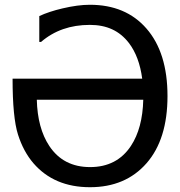

<svg xmlns="http://www.w3.org/2000/svg" viewBox="-20 -762 748 797"><path d="M675.3 -363.3Q675.3 -183.6 588.1 -84.2Q501 15.1 353.5 15.1Q205.1 15.1 119.1 -84Q77.1 -132.8 54.7 -203.4Q32.2 -273.9 32.2 -435.5H570.3Q558.1 -527.3 515.1 -583.5Q485.8 -621.6 445.8 -640.1Q405.8 -658.7 353 -658.7Q232.4 -658.7 150.4 -587.9H143.1V-695.3Q183.1 -713.9 239.3 -727.1Q303.2 -742.2 353 -742.2Q502 -742.2 587.9 -643.6Q675.3 -543.5 675.3 -363.3ZM574.7 -348.1H132.8Q135.7 -230 184.6 -156.2Q242.7 -68.4 354 -68.4Q465.3 -68.4 523.4 -156.2Q571.8 -229.5 574.7 -348.1Z"/></svg>

Font: IranNastaliq
Style: Regular
Weight: 400
Designer: Hossein Zahedi
Version: Version 1.5